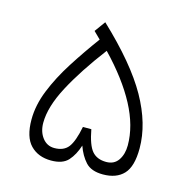

<svg xmlns="http://www.w3.org/2000/svg" viewBox="-94 -707 795 799"><g transform="rotate(15 304.0 -307.0)"><path d="M263.2 -614.3Q409.7 -476.1 473.4 -362.8Q537.1 -249.5 537.1 -144Q537.1 -65.9 506.1 -33Q475.1 0 417 0Q366.7 0 342.3 -26.6Q317.9 -53.2 303.7 -93.8Q290.5 -52.2 267.1 -26.1Q243.7 0 193.8 0Q138.2 0 104.7 -34.4Q71.3 -68.8 71.3 -144Q71.3 -206.1 97.7 -271.5Q124 -336.9 167 -404.3Q210 -471.7 259.3 -538.6L229.5 -567.9ZM193.4 -53.7Q233.9 -53.7 253.7 -79.3Q273.4 -105 286.1 -169.4H322.3Q334.5 -103.5 355.7 -78.6Q377 -53.7 417 -53.7Q451.2 -53.7 468.8 -79.6Q486.3 -105.5 486.3 -143.6Q486.3 -226.6 439 -315.9Q391.6 -405.3 299.8 -501Q217.3 -392.1 169.7 -302.2Q122.1 -212.4 122.1 -143.6Q122.1 -105.5 141.8 -79.6Q161.6 -53.7 193.4 -53.7Z"/></g></svg>

Font: Vazir Thin FD-WOL-UI
Style: Thin-FD-WOL-UI
Weight: 100
Designer: Saber Rastikerdar
Foundry: Saber Rastikerdar
Version: Version 30.1.0